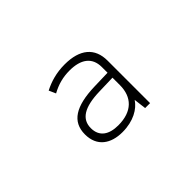

<svg xmlns="http://www.w3.org/2000/svg" viewBox="-57 -914 715 715"><g transform="rotate(-45 300.0 -556.5)"><path d="M275 -391C333 -391 373 -415 392 -444L398 -395H424V-619C424 -686 381 -722 301 -722C257 -722 221 -711 190 -695L202 -668C233 -685 263 -693 298 -693C356 -693 392 -669 392 -617V-587L321 -585C220 -582 170 -551 170 -484C170 -421 214 -391 275 -391ZM282 -420C234 -420 202 -440 202 -485C202 -532 239 -557 322 -559L392 -561V-522C392 -459 355 -420 282 -420Z"/></g></svg>

Font: Noto Sans Mono ExtraLight
Style: Regular
Weight: 200
Designer: Monotype Design Team
Foundry: Monotype Imaging Inc.
Version: Version 2.014